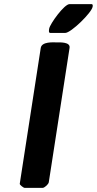

<svg xmlns="http://www.w3.org/2000/svg" viewBox="-20 -913 471 933"><path d="M255 -707C240 -707 183 -712 178 -680L76 -20C75 -15 94 0 100 0H187C196 0 215 -17 217 -27L318 -680C323 -710 271 -707 255 -707ZM219 -774C219 -772 214 -753 224 -753H297C325 -753 426 -852 430 -880C431 -884 432 -893 425 -893H318C292 -893 223 -797 219 -774Z"/></svg>

Font: Asimov Print
Style: CIt
Weight: 500
Designer: Google
Version: Version 2.000980: 2014